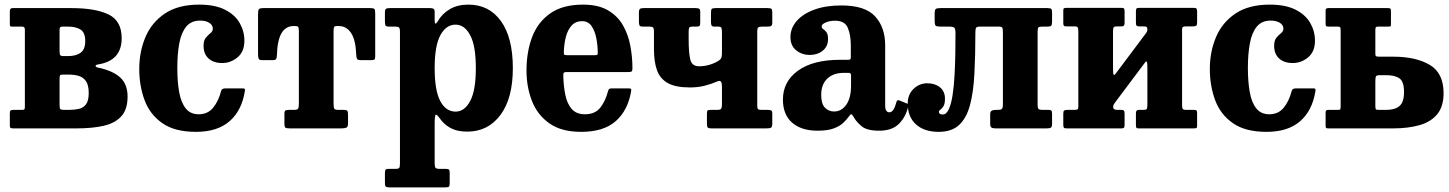

<svg xmlns="http://www.w3.org/2000/svg" viewBox="-20 -555 6262 830"><path d="M75.5 -440H33Q25.5 -440 24 -442.2Q22.5 -444.5 22.5 -452V-507Q22.5 -520 34.5 -520H288.5Q392.5 -520 449.2 -492.5Q506 -465 506 -390Q506 -292.5 404 -276.5Q392.5 -274.5 393.2 -269.8Q394 -265 403 -263Q467.5 -249.5 499.5 -220.2Q531.5 -191 531.5 -137.5Q531.5 -81.5 504 -51.8Q476.5 -22 427.2 -11Q378 0 312.5 0H38Q29 0 25.8 -2Q22.5 -4 22.5 -12V-65Q22.5 -75 26.2 -77.5Q30 -80 39 -80H76Q84 -80 85.8 -83Q87.5 -86 87.5 -94V-428Q87.5 -440 75.5 -440ZM237.5 -424V-334.5Q237.5 -321 240.2 -316.8Q243 -312.5 255 -312.5H273.5Q308 -312.5 328.2 -326.8Q348.5 -341 348.5 -377.5Q348.5 -414.5 328.2 -427.2Q308 -440 273.5 -440H251.5Q242.5 -440 240 -436.8Q237.5 -433.5 237.5 -424ZM237.5 -211.5V-102.5Q237.5 -88 240.5 -84Q243.5 -80 256.5 -80H278.5Q301 -80 320.5 -84.2Q340 -88.5 351.8 -104Q363.5 -119.5 363.5 -152.5Q363.5 -187 351.8 -204Q340 -221 320.5 -226.8Q301 -232.5 278.5 -232.5H254Q241.5 -232.5 239.5 -229.5Q237.5 -226.5 237.5 -211.5Z M582 -256.5Q582 -331.5 608.8 -394.8Q635.5 -458 692.8 -496.5Q750 -535 841 -535Q909.5 -535 952.8 -513Q996 -491 1016.2 -455.5Q1036.5 -420 1036.5 -379Q1036.5 -332 1007 -307.2Q977.5 -282.5 940.5 -282.5Q903.5 -282.5 881.8 -302Q860 -321.5 860 -357Q860 -380.5 870 -392.2Q880 -404 890 -411.8Q900 -419.5 900 -431.5Q900 -446.5 885 -456.2Q870 -466 845 -466Q806.5 -466 785 -439.8Q763.5 -413.5 755 -367.5Q746.5 -321.5 746.5 -261.5Q746.5 -202.5 754.5 -157.2Q762.5 -112 782.8 -86.5Q803 -61 839 -61Q878 -61 901.2 -89.2Q924.5 -117.5 936 -162Q938.5 -173 955 -173H1026Q1036 -173 1037.8 -171Q1039.5 -169 1038.5 -161Q1025 -76.5 972.2 -30.8Q919.5 15 827 15Q735.5 15 681.8 -22.5Q628 -60 605 -122Q582 -184 582 -256.5Z M1209.5 -20.5V-62.5Q1209.5 -74.5 1213.8 -77.2Q1218 -80 1229 -80H1250Q1264 -80 1268 -84.5Q1272 -89 1272 -107.5V-420Q1272 -434.5 1269 -438.5Q1266 -442.5 1256 -442.5H1250Q1215.5 -442.5 1197.2 -412Q1179 -381.5 1177 -315.5Q1176.5 -304 1173.5 -299.5Q1170.5 -295 1158 -295H1112.5Q1100 -295 1097.8 -302.2Q1095.5 -309.5 1095.5 -320.5V-493.5Q1095.5 -511 1099.2 -515.5Q1103 -520 1119.5 -520H1581Q1595.5 -520 1598.8 -515.8Q1602 -511.5 1602 -496.5V-310.5Q1602 -299.5 1598 -297.2Q1594 -295 1583 -295H1539.5Q1526 -295 1523.2 -300.8Q1520.5 -306.5 1520 -318.5Q1517.5 -383 1497.5 -412.8Q1477.5 -442.5 1444 -442.5H1436Q1427 -442.5 1424.5 -438.5Q1422 -434.5 1422 -421V-108.5Q1422 -89.5 1425.2 -84.8Q1428.5 -80 1443.5 -80H1465.5Q1479 -80 1481.8 -75.5Q1484.5 -71 1484.5 -55.5V-21Q1484.5 -6 1476.8 -3Q1469 0 1455.5 0H1232.5Q1218 0 1213.8 -3.2Q1209.5 -6.5 1209.5 -20.5Z M1644 -463V-501Q1644 -514 1648.8 -517Q1653.5 -520 1665.5 -520H1838.5Q1849.5 -520 1854.2 -517Q1859 -514 1859 -502.5V-468Q1859 -441 1872 -462.5Q1891 -495.5 1924.2 -515.2Q1957.5 -535 2005 -535Q2094.5 -535 2145.8 -463.5Q2197 -392 2197 -260.5Q2197 -129.5 2143.2 -57.8Q2089.5 14 2000 14Q1956 14 1927.2 -1.8Q1898.5 -17.5 1879.5 -45.5Q1868.5 -61 1863.8 -59Q1859 -57 1859 -18.5V150.5Q1859 166 1862.8 170.5Q1866.5 175 1880.5 175H1906.5Q1917 175 1920.5 178Q1924 181 1924 192.5V236.5Q1924 249.5 1920.5 252.2Q1917 255 1904 255H1663Q1650.5 255 1647.2 251Q1644 247 1644 235V193Q1644 182.5 1646.8 178.8Q1649.5 175 1660 175H1689.5Q1703 175 1706 170.5Q1709 166 1709 150V-417.5Q1709 -433 1704.5 -436.5Q1700 -440 1689 -440H1661.5Q1650 -440 1647 -444.2Q1644 -448.5 1644 -463ZM1859 -260.5Q1859 -164 1883.2 -118.2Q1907.5 -72.5 1949.5 -72.5Q1988 -72.5 2012.5 -118.2Q2037 -164 2037 -260.5Q2037 -357.5 2012.5 -403Q1988 -448.5 1949.5 -448.5Q1908.5 -448.5 1883.8 -403Q1859 -357.5 1859 -260.5Z M2256 -250Q2256 -330 2280.2 -394.5Q2304.5 -459 2358.5 -497Q2412.5 -535 2500.5 -535Q2566.5 -535 2608.5 -510.2Q2650.5 -485.5 2673.2 -445.2Q2696 -405 2705 -356.5Q2714 -308 2714 -260.5Q2714 -249.5 2710.8 -246.5Q2707.5 -243.5 2696.5 -243.5H2429Q2420 -243.5 2417.5 -240.8Q2415 -238 2415 -229Q2416 -183.5 2423.8 -145.2Q2431.5 -107 2451.5 -84Q2471.5 -61 2508.5 -61Q2552 -61 2574.5 -89Q2597 -117 2608.5 -161Q2609.5 -166.5 2612.8 -169.8Q2616 -173 2624 -173H2696.5Q2705.5 -173 2707.5 -170.5Q2709.5 -168 2708.5 -161.5Q2694.5 -78 2642 -31.5Q2589.5 15 2492.5 15Q2406.5 15 2354.5 -22Q2302.5 -59 2279.2 -119.5Q2256 -180 2256 -250ZM2431 -316.5H2550.5Q2560.5 -316.5 2562.2 -318Q2564 -319.5 2564 -327.5Q2564 -357.5 2558 -389Q2552 -420.5 2537.5 -442Q2523 -463.5 2496.5 -463.5Q2468 -463.5 2451 -444.5Q2434 -425.5 2426.2 -395.5Q2418.5 -365.5 2417.5 -332Q2417 -323 2418.5 -319.8Q2420 -316.5 2431 -316.5Z M3101 -414Q3101 -430 3098.5 -435Q3096 -440 3083.5 -440H3068Q3058.5 -440 3056 -445Q3053.5 -450 3053.5 -459.5V-499Q3053.5 -512.5 3056.8 -516.2Q3060 -520 3073.5 -520H3298.5Q3310.5 -520 3314.5 -517Q3318.5 -514 3318.5 -501V-457Q3318.5 -446.5 3314.2 -443.2Q3310 -440 3299 -440H3276Q3263 -440 3258.2 -436.8Q3253.5 -433.5 3253.5 -417V-97Q3253.5 -86.5 3257 -83.2Q3260.5 -80 3272 -80H3299Q3309 -80 3313.8 -77.5Q3318.5 -75 3318.5 -64V-22Q3318.5 -6.5 3313.2 -3.2Q3308 0 3293.5 0H3056Q3042.5 0 3039.2 -4Q3036 -8 3036 -22V-62Q3036 -72.5 3038 -76.2Q3040 -80 3050.5 -80H3080Q3094.5 -80 3097.8 -85.5Q3101 -91 3101 -105V-181Q3101 -194.5 3097 -201.5Q3093 -208.5 3079.5 -202.5Q3054.5 -191.5 3025.5 -184.2Q2996.5 -177 2962 -177Q2900.5 -177 2867 -195.8Q2833.5 -214.5 2820.2 -251.2Q2807 -288 2807 -342V-420.5Q2807 -432.5 2803 -436.2Q2799 -440 2787.5 -440H2759.5Q2747 -440 2744.5 -445Q2742 -450 2742 -463V-501Q2742 -513 2746.5 -516.5Q2751 -520 2762 -520H2987Q2997 -520 3002 -517.5Q3007 -515 3007 -504V-459Q3007 -447 3004.2 -443.5Q3001.5 -440 2991.5 -440H2974Q2963 -440 2960 -436Q2957 -432 2957 -418.5V-384.5Q2957 -327 2964 -297.8Q2971 -268.5 3002 -268.5Q3044 -268.5 3081.5 -289.5Q3091.5 -295 3096.2 -301.2Q3101 -307.5 3101 -328Z M3364.5 -124.5Q3364.5 -202.5 3429.5 -249.5Q3494.5 -296.5 3612 -296.5H3645Q3653.5 -296.5 3655.8 -298.5Q3658 -300.5 3658 -309.5V-358.5Q3658 -403 3645.2 -434.2Q3632.5 -465.5 3589.5 -465.5Q3567.5 -465.5 3549.8 -458Q3532 -450.5 3532 -441Q3532 -433.5 3539 -429Q3546 -424.5 3552.8 -415.5Q3559.5 -406.5 3559.5 -385.5Q3559.5 -354.5 3536.8 -336Q3514 -317.5 3481 -317.5Q3446.5 -317.5 3421.8 -337.5Q3397 -357.5 3397 -394.5Q3397 -433 3423.8 -464Q3450.5 -495 3500 -513.2Q3549.5 -531.5 3617.5 -531.5Q3719.5 -531.5 3763 -484.2Q3806.5 -437 3806.5 -359.5V-98.5Q3806.5 -69.5 3825 -69.5Q3844 -69.5 3855.5 -115Q3858.5 -124.5 3867.5 -121L3902 -107Q3908.5 -104.5 3906 -95Q3896.5 -51 3866.8 -20.5Q3837 10 3781 10H3780.5Q3728 10 3704.8 -9.2Q3681.5 -28.5 3669.5 -50.5Q3664 -60 3660.5 -61Q3657 -62 3650.5 -52.5Q3641 -39 3626 -24.5Q3611 -10 3584.5 0Q3558 10 3514.5 10Q3444 10 3404.2 -24.8Q3364.5 -59.5 3364.5 -124.5ZM3530 -144.5Q3530 -106 3546.2 -89.5Q3562.5 -73 3585.5 -73Q3617.5 -73 3638.2 -102Q3659 -131 3659 -186V-229Q3659 -240 3649.5 -240H3627Q3582.5 -240 3556.2 -215Q3530 -190 3530 -144.5Z M3904 -107.5Q3904 -146.5 3929.2 -170.8Q3954.5 -195 3988.5 -195Q4022 -195 4043.5 -177.5Q4065 -160 4065 -128.5Q4065 -106 4058.5 -95.8Q4052 -85.5 4045.5 -81.2Q4039 -77 4039 -72Q4039 -65 4044.2 -62.5Q4049.5 -60 4055 -60Q4071.5 -60 4082 -83.5Q4092.5 -107 4098.2 -145.8Q4104 -184.5 4106.5 -231.2Q4109 -278 4109.8 -325Q4110.5 -372 4110.5 -411Q4110.5 -429.5 4105.8 -434.8Q4101 -440 4083 -440H4045.5Q4029.5 -440 4025 -443.8Q4020.5 -447.5 4020.5 -464.5V-495.5Q4020.5 -512 4025 -516Q4029.5 -520 4045.5 -520H4507.5Q4522 -520 4525 -516Q4528 -512 4528 -497.5V-463Q4528 -448.5 4524.5 -444.2Q4521 -440 4509.5 -440H4487Q4473.5 -440 4469.5 -436.8Q4465.5 -433.5 4465.5 -419V-100.5Q4465.5 -88 4469.5 -84Q4473.5 -80 4485 -80H4512Q4521.5 -80 4524.8 -76.8Q4528 -73.5 4528 -63.5V-20.5Q4528 -7.5 4523.5 -3.8Q4519 0 4505.5 0H4284.5Q4271 0 4265.8 -3.8Q4260.5 -7.5 4260.5 -21V-61Q4260.5 -72.5 4266.8 -76.2Q4273 -80 4285.5 -80H4293Q4305 -80 4310.2 -83.5Q4315.5 -87 4315.5 -104.5V-415.5Q4315.5 -430.5 4313 -435.2Q4310.5 -440 4297.5 -440H4217.5Q4202.5 -440 4199.5 -434.8Q4196.5 -429.5 4196.5 -415Q4196.5 -314.5 4192.2 -234.8Q4188 -155 4172.8 -99.2Q4157.5 -43.5 4125.5 -14.2Q4093.5 15 4038 15Q3975.5 15 3939.8 -17.2Q3904 -49.5 3904 -107.5Z M5090 -102.5Q5090 -89.5 5092.5 -84.8Q5095 -80 5108 -80H5142Q5150.5 -80 5152.8 -76.8Q5155 -73.5 5155 -65V-11Q5155 -3 5151.5 -1.5Q5148 0 5139.5 0H4901.5Q4893.5 0 4892 -3.8Q4890.5 -7.5 4890.5 -15.5V-65.5Q4890.5 -80 4902 -80H4923Q4933 -80 4936.5 -83.2Q4940 -86.5 4940 -99.5V-267Q4940 -299.5 4930 -285L4800 -111.5Q4797.5 -108 4794.8 -103.2Q4792 -98.5 4792 -92.5Q4792 -80 4809.5 -80H4826Q4835 -80 4838.2 -77Q4841.5 -74 4841.5 -63V-15Q4841.5 -6 4838.8 -3Q4836 0 4827.5 0H4590.5Q4581.5 0 4579 -3.2Q4576.5 -6.5 4576.5 -16V-64Q4576.5 -74.5 4580.5 -77.2Q4584.5 -80 4594.5 -80H4624.5Q4634 -80 4637.8 -82.2Q4641.5 -84.5 4641.5 -94V-418.5Q4641.5 -431.5 4639 -436.2Q4636.5 -441 4623.5 -441H4589.5Q4581 -441 4578.8 -444Q4576.5 -447 4576.5 -456V-510Q4576.5 -518 4580 -519.5Q4583.5 -521 4592 -521H4830Q4837.5 -521 4839.5 -517.2Q4841.5 -513.5 4841.5 -505.5V-455.5Q4841.5 -441 4830 -441H4809Q4799 -441 4795.2 -437.8Q4791.5 -434.5 4791.5 -421.5V-257.5Q4791.5 -237.5 4794 -232.5Q4796.5 -227.5 4804 -238L4935.5 -413.5Q4940 -419.5 4940 -426.5Q4940 -437 4936 -439Q4932 -441 4922 -441H4905.5Q4896.5 -441 4893.5 -444Q4890.5 -447 4890.5 -458V-506Q4890.5 -515 4893 -518Q4895.5 -521 4904.5 -521H5141Q5150 -521 5152.5 -517.5Q5155 -514 5155 -505V-457Q5155 -446.5 5151 -443.8Q5147 -441 5137 -441H5107Q5097.5 -441 5093.8 -438.5Q5090 -436 5090 -427Z M5210 -256.5Q5210 -331.5 5236.8 -394.8Q5263.5 -458 5320.8 -496.5Q5378 -535 5469 -535Q5537.5 -535 5580.8 -513Q5624 -491 5644.2 -455.5Q5664.5 -420 5664.5 -379Q5664.5 -332 5635 -307.2Q5605.5 -282.5 5568.5 -282.5Q5531.5 -282.5 5509.8 -302Q5488 -321.5 5488 -357Q5488 -380.5 5498 -392.2Q5508 -404 5518 -411.8Q5528 -419.5 5528 -431.5Q5528 -446.5 5513 -456.2Q5498 -466 5473 -466Q5434.5 -466 5413 -439.8Q5391.5 -413.5 5383 -367.5Q5374.5 -321.5 5374.5 -261.5Q5374.5 -202.5 5382.5 -157.2Q5390.5 -112 5410.8 -86.5Q5431 -61 5467 -61Q5506 -61 5529.2 -89.2Q5552.5 -117.5 5564 -162Q5566.5 -173 5583 -173H5654Q5664 -173 5665.8 -171Q5667.5 -169 5666.5 -161Q5653 -76.5 5600.2 -30.8Q5547.5 15 5455 15Q5363.5 15 5309.8 -22.5Q5256 -60 5233 -122Q5210 -184 5210 -256.5Z M5722 0Q5714 0 5712.2 -2.5Q5710.5 -5 5710.5 -13V-69Q5710.5 -76.5 5714 -78.2Q5717.5 -80 5724.5 -80H5764.5Q5772.5 -80 5774 -83Q5775.5 -86 5775.5 -93.5V-423Q5775.5 -432.5 5773.8 -436.2Q5772 -440 5762.5 -440H5723Q5715.5 -440 5713 -442Q5710.5 -444 5710.5 -452V-508Q5710.5 -516 5713.5 -518Q5716.5 -520 5724 -520H5977.5Q5987.5 -520 5990.2 -518Q5993 -516 5993 -505V-454.5Q5993 -444 5991.8 -442Q5990.5 -440 5980 -440H5938Q5929.5 -440 5927.5 -436.8Q5925.5 -433.5 5925.5 -425V-322.5Q5925.5 -313.5 5929.2 -311.8Q5933 -310 5942.5 -310H6002Q6101 -310 6160.8 -274.5Q6220.5 -239 6220.5 -152.5Q6220.5 -95 6193.5 -61.8Q6166.5 -28.5 6117.2 -14.2Q6068 0 6002 0ZM5973 -80Q6010.5 -80 6030 -96.8Q6049.5 -113.5 6049.5 -157.5Q6049.5 -202 6030 -216Q6010.5 -230 5973 -230H5945.5Q5931 -230 5928.2 -225Q5925.5 -220 5925.5 -202V-98Q5925.5 -86 5927.5 -83Q5929.5 -80 5939.5 -80Z"/></svg>

Font: Besley* Narrow
Style: Bold
Weight: 700
Width: 4
Designer: Owen Earl
Foundry: indestructible type*
Version: Version 3.000; ttfautohint (v1.8.3)